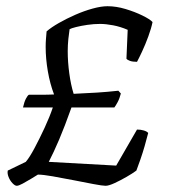

<svg xmlns="http://www.w3.org/2000/svg" viewBox="-20 -598 558 618"><path d="M34 0Q28 0 20 -8.5Q12 -17 7.5 -28.5Q3 -40 5 -49L63 -77Q75 -91 91 -121Q107 -151 123.5 -186.5Q140 -222 150 -252H54Q58 -270 63.5 -280.5Q69 -291 73 -293Q91 -293 113 -293Q135 -293 154 -294Q141 -328 134 -368.5Q127 -409 127 -447Q127 -461 128 -473Q129 -485 130 -497Q145 -510 169.5 -524Q194 -538 222.5 -550.5Q251 -563 278.5 -570.5Q306 -578 326 -578Q354 -578 384 -569Q414 -560 438.5 -548Q463 -536 471 -527Q467 -507 457.5 -481Q448 -455 437.5 -432.5Q427 -410 421 -399Q407 -399 398.5 -402Q390 -405 387 -409L391 -502Q368 -512 344.5 -516.5Q321 -521 302 -521Q282 -521 261.5 -518Q241 -515 225 -511Q209 -507 204 -504Q202 -492 200 -472.5Q198 -453 198 -433Q198 -399 203 -362Q208 -325 217 -296Q260 -298 292.5 -300Q325 -302 361 -306L369 -297Q365 -281 358.5 -269Q352 -257 348 -252H210Q188 -190 170.5 -149Q153 -108 137 -77L354 -65L421 -181Q433 -181 443 -178Q453 -175 457 -170Q452 -150 445.5 -127.5Q439 -105 432 -85Q425 -65 419 -49Q407 -40 387 -28.5Q367 -17 348.5 -8.5Q330 0 320 0Q310 0 281 -5.5Q252 -11 216.5 -18Q181 -25 149.5 -30.5Q118 -36 102 -36Q94 -31 80 -22.5Q66 -14 53 -7Q40 0 34 0Z"/></svg>

Font: Texturina 12pt ExtraLight
Style: Italic
Weight: 250
Italic angle: -11°
Designer: Guillermo Torres Carreño
Foundry: Omnibus-Type
Version: Version 1.002